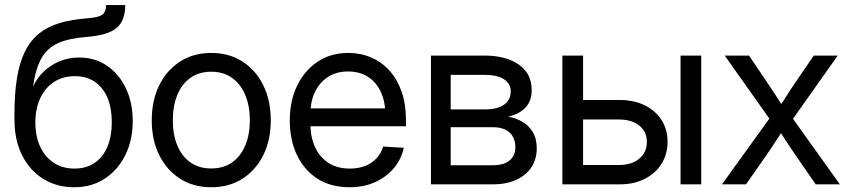

<svg xmlns="http://www.w3.org/2000/svg" viewBox="-20 -748 3446 779"><path d="M281.2 11.7Q210.9 11.7 156.2 -21.7Q101.6 -55.2 70.1 -117.2Q38.6 -179.2 38.6 -264.6V-283.2Q38.6 -367.7 48.8 -430.7Q59.1 -493.7 80.8 -538.1Q102.5 -582.5 137.5 -611.1Q172.4 -639.6 221.7 -654.5Q271 -669.4 335.9 -673.8Q365.7 -676.3 381.8 -681.9Q397.9 -687.5 404.1 -698.5Q410.2 -709.5 410.2 -727.5H488.3Q488.3 -687 473.6 -659.9Q459 -632.8 425.3 -617.9Q391.6 -603 335.9 -598.6Q262.2 -593.3 217.3 -573.7Q172.4 -554.2 148.7 -512.7Q125 -471.2 114.3 -398.9H115.2Q131.3 -433.1 158.9 -459Q186.5 -484.9 222.7 -499.8Q258.8 -514.6 301.3 -514.6Q365.7 -514.6 414.6 -481Q463.4 -447.3 491 -389.2Q518.6 -331.1 518.6 -256.8Q518.6 -179.7 488.5 -118.9Q458.5 -58.1 405 -23.2Q351.6 11.7 281.2 11.7ZM282.2 -64Q330.1 -64 364 -87.2Q397.9 -110.4 415.8 -152.8Q433.6 -195.3 433.6 -252.4Q433.6 -309.6 416 -351.3Q398.4 -393.1 364.7 -416Q331.1 -439 283.2 -439Q235.4 -439 199.2 -415.5Q163.1 -392.1 143.3 -349.6Q123.5 -307.1 123.5 -251Q123.5 -195.3 142.8 -153.3Q162.1 -111.3 198 -87.6Q233.9 -64 282.2 -64Z M836.9 11.7Q765.1 11.7 710.7 -22.9Q656.2 -57.6 626 -118.7Q595.7 -179.7 595.7 -259.8Q595.7 -340.3 626 -401.9Q656.2 -463.4 710.7 -498.3Q765.1 -533.2 836.9 -533.2Q909.7 -533.2 963.9 -498.3Q1018.1 -463.4 1048.3 -401.9Q1078.6 -340.3 1078.6 -259.8Q1078.6 -179.7 1048.3 -118.7Q1018.1 -57.6 963.9 -22.9Q909.7 11.7 836.9 11.7ZM836.9 -64.5Q887.2 -64.5 922.1 -89.4Q957 -114.3 975.3 -158.4Q993.7 -202.6 993.7 -259.8Q993.7 -317.9 975.3 -362.1Q957 -406.2 922.1 -431.6Q887.2 -457 836.9 -457Q787.1 -457 752.2 -431.9Q717.3 -406.7 699.2 -362.3Q681.2 -317.9 681.2 -259.8Q681.2 -202.1 699.2 -158.2Q717.3 -114.3 752.2 -89.4Q787.1 -64.5 836.9 -64.5Z M1398.9 11.7Q1322.3 11.7 1268.1 -22.9Q1213.9 -57.6 1184.8 -118.9Q1155.8 -180.2 1155.8 -259.3Q1155.8 -339.4 1185.8 -400.9Q1215.8 -462.4 1269 -497.8Q1322.3 -533.2 1392.1 -533.2Q1443.4 -533.2 1486.3 -514.6Q1529.3 -496.1 1560.8 -460.9Q1592.3 -425.8 1609.6 -375.7Q1627 -325.7 1627 -261.7V-235.8H1203.1V-308.1H1580.6L1543.5 -282.2Q1543.5 -335.4 1525.1 -375Q1506.8 -414.6 1472.9 -436.3Q1439 -458 1392.1 -458Q1345.2 -458 1311 -436Q1276.9 -414.1 1258.1 -375.2Q1239.3 -336.4 1239.3 -285.6V-247.1Q1239.3 -192.4 1258.3 -151.1Q1277.3 -109.9 1313 -86.9Q1348.6 -64 1398.9 -64Q1434.6 -64 1462.2 -75Q1489.7 -85.9 1508.1 -106.2Q1526.4 -126.5 1534.7 -153.3L1618.2 -148.4Q1607.9 -100.6 1577.1 -64.7Q1546.4 -28.8 1500.7 -8.5Q1455.1 11.7 1398.9 11.7Z M1728.5 0V-522.5H1945.3Q2033.2 -522.5 2085.2 -485.8Q2137.2 -449.2 2137.2 -383.3Q2137.2 -336.9 2111.1 -310.5Q2085 -284.2 2041.5 -274.4Q2070.8 -270 2097.4 -255.1Q2124 -240.2 2140.9 -213.4Q2157.7 -186.5 2157.7 -146Q2157.7 -103 2136.5 -70.1Q2115.2 -37.1 2075.2 -18.6Q2035.2 0 1979.5 0ZM1808.6 -77.6H1979.5Q2023.4 -77.6 2047.1 -96.7Q2070.8 -115.7 2070.8 -149.9Q2070.8 -189.5 2047.1 -210.7Q2023.4 -231.9 1979.5 -231.9H1808.6ZM1808.6 -304.2H1948.2Q1998 -304.2 2025.1 -323.2Q2052.2 -342.3 2052.2 -377Q2052.2 -409.2 2024.4 -426.8Q1996.6 -444.3 1945.3 -444.3H1808.6Z M2334.5 -342.3H2493.7Q2552.7 -342.3 2596.4 -320.6Q2640.1 -298.8 2664.3 -260.7Q2688.5 -222.7 2688.5 -172.9Q2688.5 -123 2664.3 -84Q2640.1 -44.9 2596.4 -22.5Q2552.7 0 2493.7 0H2261.7V-522.5H2345.7V-78.6H2491.7Q2543 -78.6 2573.7 -104.2Q2604.5 -129.9 2604.5 -171.9Q2604.5 -213.9 2573.7 -238.5Q2543 -263.2 2491.7 -263.2H2334.5ZM2741.2 0V-522.5H2825.2V0Z M2909.2 0 3125 -299.3 3124.5 -234.4 2920.4 -522.5H3019L3088.4 -419.9Q3110.8 -387.2 3130.6 -356Q3150.4 -324.7 3170.9 -293.5H3128.9Q3149.9 -324.7 3169.4 -356Q3189 -387.2 3211.4 -419.9L3281.7 -522.5H3378.9L3174.3 -233.4V-298.3L3387.7 0H3289.6L3208 -118.2Q3186 -149.9 3166.7 -179.9Q3147.5 -210 3127.4 -240.2H3169.9Q3149.9 -210 3130.6 -179.9Q3111.3 -149.9 3089.4 -118.2L3006.8 0Z"/></svg>

Font: Inter 28pt
Style: Regular
Weight: 400
Designer: Rasmus Andersson
Foundry: rsms
Version: Version 4.001;git-66647c0bb